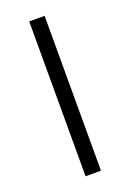

<svg xmlns="http://www.w3.org/2000/svg" viewBox="-111 -577 422 621"><g transform="rotate(-20 100.0 -266.5)"><path d="M126 0H73V-533H126Z"/></g></svg>

Font: Noto Sans Bengali Condensed Light
Style: Regular
Weight: 300
Width: 3
Designer: Jelle Bosma - Monotype Design Team
Foundry: Monotype Imaging Inc.
Version: Version 2.003